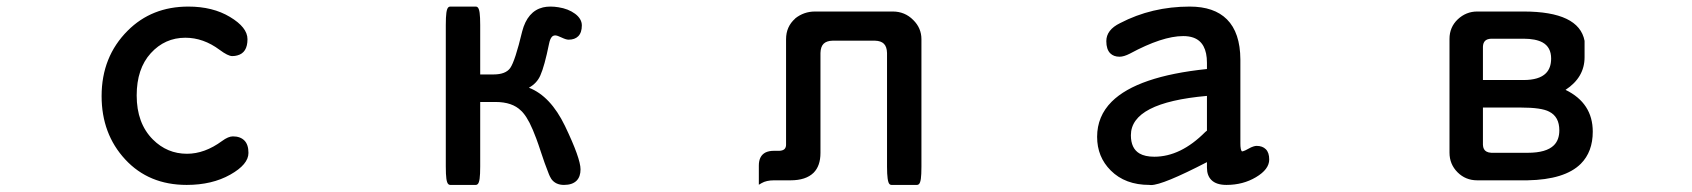

<svg xmlns="http://www.w3.org/2000/svg" viewBox="-20 -524 5040 572"><path d="M541 -504.4Q613.8 -504.4 665 -473.6Q717.3 -442.4 717.3 -407.2Q717.3 -366.7 687 -358.9Q680.2 -356.9 671.9 -356.9Q659.2 -356.9 634.3 -375.5Q585.9 -411.6 532.2 -411.6Q471.2 -411.6 429.2 -365.5Q387.2 -319.3 387.2 -239.7Q387.2 -156.7 435.5 -108.4Q478 -65.9 537.1 -65.9Q589.8 -65.9 641.6 -104Q660.2 -117.7 673.8 -117.7Q695.8 -117.7 708 -105.5Q720.2 -93.3 720.2 -68.4Q720.2 -34.2 666 -3.7Q611.8 26.9 536.1 26.9Q423.3 26.9 353 -49.1Q282.7 -125 282.7 -237.8Q282.7 -355 360.4 -432.6Q432.1 -504.4 541 -504.4Z M1410.6 -220.2V-28.3Q1410.6 -3.9 1408.9 8.3Q1407.2 20.5 1403.3 24.4Q1400.9 26.9 1397.5 26.9H1321.3Q1317.9 26.9 1315.4 24.4Q1311.5 20.5 1309.8 8.3Q1308.1 -3.9 1308.1 -28.3V-449.2Q1308.1 -473.6 1309.8 -485.8Q1311.5 -498 1315.4 -502Q1317.9 -504.4 1321.3 -504.4H1397.5Q1400.9 -504.4 1403.3 -502Q1407.2 -498 1408.9 -485.8Q1410.6 -473.6 1410.6 -449.2V-302.2H1450.2Q1486.3 -302.2 1500 -321.3Q1514.6 -342.3 1535.6 -430.2Q1551.3 -490.7 1597.7 -502Q1607.9 -504.4 1619.9 -504.4Q1631.8 -504.4 1643.6 -502.4Q1672.9 -498 1693.4 -482.9Q1713.4 -467.8 1713.4 -448.2Q1713.4 -426.8 1702.6 -416Q1692.4 -405.8 1673.8 -405.8Q1666.5 -405.8 1653.3 -412.1Q1640.1 -418.5 1634.3 -418.5Q1628.4 -418.5 1624.5 -414.6Q1618.7 -408.7 1615.7 -393.6Q1602.1 -326.7 1589.8 -299.3Q1579.6 -275.9 1555.7 -262.7Q1620.1 -237.8 1663.1 -148.9Q1709.5 -52.2 1709.5 -19.5Q1709.5 2.4 1697.8 14.2Q1685.1 26.9 1660.2 26.9Q1635.3 26.9 1622.6 9.3Q1620.6 6.3 1618.2 1.5Q1615.7 -3.4 1611.8 -14.2Q1603 -36.1 1593 -66.7Q1583 -97.2 1577.6 -111.3Q1572.3 -125.5 1567.4 -137Q1562.5 -148.4 1557.6 -158.2Q1547.9 -176.8 1539.1 -187Q1534.7 -192.4 1532.2 -194.3Q1506.3 -220.2 1456.1 -220.2Z M2240.7 26.4V-30.8Q2240.7 -59.6 2260.7 -69.8Q2271 -74.7 2285.2 -74.7H2301.8Q2312.5 -75.2 2317.4 -80.1Q2321.8 -85 2321.8 -92.8V-407.2Q2321.8 -444.8 2349.1 -468.8V-469.2Q2375 -489.7 2408.2 -489.7H2639.6Q2675.8 -489.7 2700.7 -464.4Q2725.1 -440.4 2725.1 -407.2V-27.3Q2725.1 -3.4 2723.4 8.5Q2721.7 20.5 2717.8 24.4Q2715.3 26.9 2711.9 26.9H2635.7Q2632.3 26.9 2629.9 24.4Q2622.6 17.1 2622.6 -27.3V-366.2Q2622.1 -384.8 2613.3 -393.6Q2604.5 -402.3 2586.9 -402.8H2460Q2442.4 -402.3 2433.6 -393.6Q2424.8 -384.8 2424.3 -366.2V-68.4Q2424.3 -29.8 2403.8 -9.3Q2380.9 13.2 2335 13.2H2286.1Q2263.2 13.2 2249 21.5Z M3575.7 -238.3Q3349.1 -218.3 3349.1 -121.1Q3349.1 -82 3374.5 -66.9Q3391.1 -57.1 3418.9 -57.1Q3497.6 -57.1 3570.8 -130.9L3575.7 -134.8ZM3723.6 -89.4Q3741.2 -89.4 3751.2 -79.3Q3761.2 -69.3 3761.2 -48.8Q3761.2 -19.5 3721.7 3.9Q3683.1 26.9 3633.8 26.9Q3603.5 26.9 3588.9 12.2Q3575.7 -1 3575.7 -24.4V-41Q3443.8 27.3 3409.2 27.3Q3406.2 27.3 3404.3 26.9Q3332 26.9 3289.1 -16.1Q3248.5 -56.6 3248.5 -116.2Q3248.5 -177.7 3292 -221.2Q3368.2 -296.9 3575.7 -318.4V-336.9Q3575.7 -397.9 3534.7 -412.1Q3522 -416.5 3504.9 -416.5Q3442.9 -416.5 3346.2 -364.3Q3328.1 -355 3315.4 -355Q3297.9 -355 3287.6 -365.2Q3275.9 -377 3275.9 -401.4Q3275.9 -435.1 3316.9 -455.1Q3411.6 -504.4 3524.4 -504.4Q3597.2 -504.4 3635.3 -466.3Q3674.8 -426.8 3675.3 -346.7V-96.7Q3675.3 -77.6 3679.7 -73.2Q3680.2 -72.8 3681.2 -73Q3682.1 -73.2 3682.9 -73.5Q3683.6 -73.7 3684.8 -74Q3686 -74.2 3687.3 -75Q3688.5 -75.7 3690.4 -76.2Q3693.8 -77.6 3697.8 -80.1Q3708 -85.9 3713.9 -87.6Q3719.7 -89.4 3723.6 -89.4Z M4397.9 -285.6H4518.6Q4565.4 -285.6 4585.4 -305.7Q4601.1 -321.3 4601.1 -349.6Q4601.1 -383.3 4575.7 -397.5Q4555.2 -408.7 4518.6 -408.7H4422.9Q4410.2 -408.2 4404.3 -402.3Q4398.4 -396.5 4397.9 -384.8ZM4531.2 -68.8Q4586.9 -68.8 4609.4 -91.3Q4625.5 -107.4 4625.5 -135.7Q4625.5 -176.3 4595.2 -191.4Q4572.3 -203.6 4510.7 -203.6H4397.9V-92.8Q4398.4 -77.6 4408.7 -72.3Q4414.1 -69.3 4422.9 -68.8ZM4644 -256.3Q4725.1 -216.8 4725.1 -131.8Q4725.1 -71.8 4689.5 -36.1Q4642.1 11.2 4530.3 13.2H4380.9Q4346.2 13.2 4322.3 -10.7Q4298.3 -34.7 4298.3 -69.3V-408.2Q4298.3 -442.9 4322.8 -466.3Q4347.7 -489.7 4380.9 -489.7H4518.6Q4684.1 -489.7 4700.7 -402.3V-401.9V-353.5Q4700.7 -293.5 4644 -256.3Z"/></svg>

Font: YuPearl-Medium
Style: Medium
Weight: 500
Designer: Max Yao
Foundry: Max-Everyday
Version: Version 1.011; ttfautohint (v1.8.3)